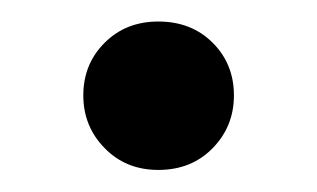

<svg xmlns="http://www.w3.org/2000/svg" viewBox="-20 -338 287 174"><path d="M123.5 -318.5Q153.5 -318.5 172.8 -299.2Q192 -280 192 -251.5Q192 -223.5 172.8 -203.8Q153.5 -184 123.5 -184Q94 -184 74.8 -203.8Q55.5 -223.5 55.5 -251.5Q55.5 -280 74.8 -299.2Q94 -318.5 123.5 -318.5Z"/></svg>

Font: Newsreader 60pt
Style: Regular
Weight: 400
Designer: Hugues Gentile
Foundry: Production Type
Version: Version 1.003